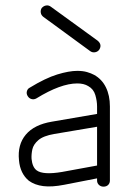

<svg xmlns="http://www.w3.org/2000/svg" viewBox="-20 -684 488 718"><path d="M367 14Q357 14 350 7.5Q343 1 343 -9V-17L220 7Q174 16 142 12Q110 8 88 -8Q72 -21 62.5 -40.5Q53 -60 51 -85Q45 -143 76.5 -180.5Q108 -218 174 -229L343 -258V-286Q343 -306 336.5 -328.5Q330 -351 310 -362Q294 -372 269 -372Q207 -372 116 -316Q107 -311 98 -313.5Q89 -316 84 -324Q78 -333 80.5 -342.5Q83 -352 91 -356Q150 -392 194 -405.5Q238 -419 269 -419Q290 -419 305.5 -414.5Q321 -410 332 -404Q361 -388 376 -357.5Q391 -327 391 -286V-9Q391 1 384.5 7.5Q378 14 367 14ZM212 -41 343 -65V-210L183 -183Q142 -176 123.5 -160Q105 -144 101 -125.5Q97 -107 98 -90Q101 -59 117 -47Q141 -29 212 -41ZM317 -493 142 -621Q134 -627 132.5 -636.5Q131 -646 136 -654Q143 -662 152.5 -663.5Q162 -665 170 -659L345 -532Q363 -517 351 -498Q345 -490 335 -488.5Q325 -487 317 -493Z"/></svg>

Font: Zen Kurenaido
Style: ARC
Weight: 400
Designer: Yoshimichi Ohira
Foundry: Positype
Version: Version 1.001